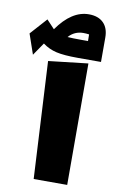

<svg xmlns="http://www.w3.org/2000/svg" viewBox="-180 -871 545 920"><g transform="rotate(10 92.5 -411.5)"><path d="M22 -568.8 214.4 -590.8 215.3 0H52.2ZM-15.6 -764.6 22.9 -723.6Q92.8 -823.2 176.3 -823.2Q222.2 -823.2 247.3 -798.1Q272.5 -772.9 272.5 -727.1V-608.4H158.7Q92.3 -608.4 54.9 -616.9Q17.6 -625.5 -12.2 -647.9L-54.7 -585.9L-88.4 -683.6ZM163.1 -696.3H193.8L193.4 -728.5Q177.7 -730.5 165.5 -730.5Q122.6 -730.5 93.8 -698.2Q117.7 -696.3 163.1 -696.3Z"/></g></svg>

Font: SG Kara Bold
Style: Regular
Weight: 400
Designer: Damoon Khanjanzadeh
Version: Version 1.000